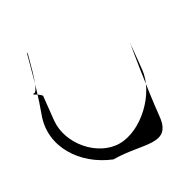

<svg xmlns="http://www.w3.org/2000/svg" viewBox="-173 -822 997 1037"><g transform="rotate(-30 325.5 -304.0)"><path d="M642.9 -431.4C645.2 -453.9 601.7 -193.7 584.7 -26.4C567.7 140.9 431.7 50.3 253.4 50.3C82.1 -18.7 -25.1 -186.6 37.9 -353.9C100.9 -521.2 144.1 -738.9 137.1 -669.9C139.4 -692.4 92.9 -473.4 61.5 -473.4C30.2 -473.4 98 -453.9 95.7 -431.4C95.7 -431.4 105.1 -534.6 80.5 -292.4C66.2 -152.1 191.1 -7.5 326.3 -7.5C461.5 -7.5 615.7 -152.1 629.9 -292.4C654.5 -534.6 642.9 -431.4 642.9 -431.4Z"/></g></svg>

Font: AnarchicType
Style: Slant
Weight: 400
Version: Version Something